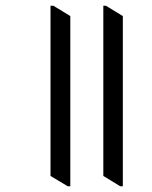

<svg xmlns="http://www.w3.org/2000/svg" viewBox="-20 -643 530 669"><path d="M216 6H225V-587L166 -623H156V-30ZM399 6H408V-587L349 -623H340V-30Z"/></svg>

Font: Noto Serif Devanagari Condensed
Style: Regular
Weight: 400
Width: 3
Designer: Universal Thirst, Indian Type Foundry and the Monotype Design Team
Foundry: Monotype Imaging Inc.
Version: Version 2.004